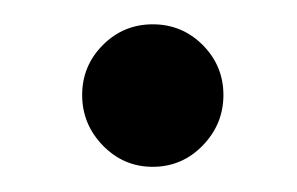

<svg xmlns="http://www.w3.org/2000/svg" viewBox="-20 -334 238 154"><path d="M62.5 -217.3Q45.9 -234.4 45.9 -257.8Q45.9 -281.2 62.5 -297.9Q79.1 -314.5 102.5 -314.5Q126 -314.5 142.6 -297.9Q159.2 -281.2 159.2 -257.8Q159.2 -234.4 142.6 -217.3Q126 -200.2 102.5 -200.2Q79.1 -200.2 62.5 -217.3Z"/></svg>

Font: Crimson Text
Style: Roman
Weight: 400
Version: Version 0.13